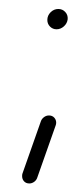

<svg xmlns="http://www.w3.org/2000/svg" viewBox="-20 -344 181 434"><path d="M87 -298.9Q87 -308.9 94.4 -316.3Q101.9 -323.7 111.9 -323.7Q121.1 -323.7 127.4 -317Q133.7 -310.4 133 -300.7Q131.9 -291.1 124.4 -284.4Q117 -277.8 107.8 -277.8Q99.3 -277.8 93.1 -283.9Q87 -290 87 -298.9ZM30 54.1Q30 50.4 30.7 48.5L72.2 -69.3Q74.1 -75.2 79.3 -79.1Q84.4 -83 90.7 -83Q98.1 -83 102.6 -78.1Q107 -73.3 107 -66.7Q107 -63.7 105.9 -60.7L64.4 57Q62.6 63 57.4 66.9Q52.2 70.7 46.3 70.7Q38.9 70.7 34.4 65.9Q30 61.1 30 54.1Z"/></svg>

Font: 26F Galaxy Sans Light
Style: Italic
Weight: 300
Italic angle: -5°
Designer: C₂₉H₂₅N₃O₅
Version: Version 1.200